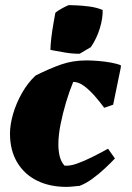

<svg xmlns="http://www.w3.org/2000/svg" viewBox="-20 -718 515 750"><path d="M239 12Q174 12 124.5 -12.5Q75 -37 47 -84Q19 -131 19 -196Q19 -231 31 -272.5Q43 -314 65.5 -354Q88 -394 119 -423Q175 -451 220 -466.5Q265 -482 317 -482Q337 -482 363 -480Q389 -478 413.5 -473.5Q438 -469 452 -463V-455L422 -309L387 -297Q371 -319 351 -342Q331 -365 310 -381Q289 -397 269 -398H266Q251 -362 238 -318.5Q225 -275 216.5 -232Q208 -189 208 -154Q208 -128 213.5 -106.5Q219 -85 232 -71Q253 -69 281 -79Q309 -89 341 -105Q373 -121 402 -137L429 -99Q413 -82 389.5 -60Q366 -38 340.5 -19.5Q315 -1 291 8Q278 9 265 10.5Q252 12 239 12ZM177 -523Q177 -541 180.5 -570.5Q184 -600 189 -627.5Q194 -655 196 -667Q197 -670 209 -677.5Q221 -685 234 -691.5Q247 -698 249 -698Q257 -698 279.5 -697Q302 -696 329.5 -692.5Q357 -689 381 -679Q382 -647 370 -607.5Q358 -568 335 -534Q324 -527 313 -521Q302 -515 291 -508Q261 -508 233 -513Q205 -518 177 -523Z"/></svg>

Font: Labrada Black
Style: Italic
Weight: 900
Italic angle: -7°
Designer: Mercedes Jáuregui
Foundry: Omnibus-Type Team
Version: Version 1.000; ttfautohint (v1.8.4.7-5d5b)